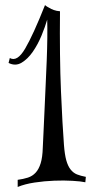

<svg xmlns="http://www.w3.org/2000/svg" viewBox="-35 -741 371 762"><path d="M218.8 -166Q221.7 -127.9 228 -105Q234.4 -82 245.1 -68.4Q255.9 -54.7 270.5 -48.8Q285.2 -43 305.7 -39.1L303.7 -17.6Q286.1 -21.5 252.4 -23.4Q218.8 -25.4 180.2 -23.9Q141.6 -22.5 102.5 -16.6Q63.5 -10.7 35.2 1V-27.3Q57.6 -30.3 75.7 -36.1Q93.8 -42 106.4 -55.7Q119.1 -69.3 126.5 -93.3Q133.8 -117.2 134.8 -155.3Q135.7 -177.7 137.7 -216.3Q139.6 -254.9 141.6 -301.3Q143.6 -347.7 146 -399.4Q148.4 -451.2 150.4 -500Q152.3 -548.8 152.8 -591.3Q153.3 -633.8 152.3 -663.1Q144.5 -635.7 129.9 -600.1Q115.2 -564.5 95.2 -535.6Q75.2 -506.8 50.8 -492.2Q26.4 -477.5 -1 -491.2L3.9 -510.7Q33.2 -494.1 64.9 -548.3Q96.7 -602.5 143.6 -720.7Q150.4 -714.8 160.2 -710Q168 -705.1 178.7 -701.2Q189.5 -697.3 203.1 -696.3Q201.2 -515.6 207 -378.9Q212.9 -242.2 218.8 -166ZM-14.6 -612.3V-613.3Z"/></svg>

Font: Mystery Quest
Style: Regular
Weight: 400
Designer: Squid
Foundry: Font Diner, Inc DBA Sideshow
Version: Version 1.000